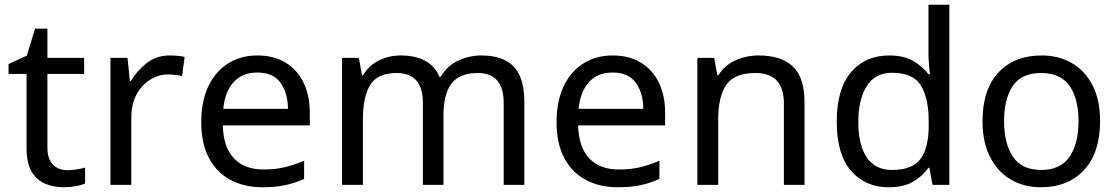

<svg xmlns="http://www.w3.org/2000/svg" viewBox="-20 -780 4715 810"><path d="M264 -62Q284 -62 305 -65.5Q326 -69 339 -73V-6Q325 1 299 5.5Q273 10 249 10Q207 10 171.5 -4.5Q136 -19 114 -55Q92 -91 92 -156V-468H16V-510L93 -545L128 -659H180V-536H335V-468H180V-158Q180 -109 203.5 -85.5Q227 -62 264 -62Z M696 -546Q711 -546 728.5 -544.5Q746 -543 759 -540L748 -459Q735 -462 719.5 -464Q704 -466 690 -466Q649 -466 613 -443.5Q577 -421 555.5 -380.5Q534 -340 534 -286V0H446V-536H518L528 -438H532Q558 -482 599 -514Q640 -546 696 -546Z M1066 -546Q1135 -546 1184.5 -516Q1234 -486 1260.5 -431.5Q1287 -377 1287 -304V-251H920Q922 -160 966.5 -112.5Q1011 -65 1091 -65Q1142 -65 1181.5 -74.5Q1221 -84 1263 -102V-25Q1222 -7 1182 1.5Q1142 10 1087 10Q1011 10 952.5 -21Q894 -52 861.5 -113.5Q829 -175 829 -264Q829 -352 858.5 -415Q888 -478 941.5 -512Q995 -546 1066 -546ZM1065 -474Q1002 -474 965.5 -433.5Q929 -393 922 -321H1195Q1194 -389 1163 -431.5Q1132 -474 1065 -474Z M2011 -546Q2102 -546 2147 -499.5Q2192 -453 2192 -349V0H2105V-345Q2105 -472 1996 -472Q1918 -472 1884.5 -427Q1851 -382 1851 -296V0H1764V-345Q1764 -472 1654 -472Q1573 -472 1542 -422Q1511 -372 1511 -278V0H1423V-536H1494L1507 -463H1512Q1537 -505 1579.5 -525.5Q1622 -546 1670 -546Q1796 -546 1834 -456H1839Q1866 -502 1912.5 -524Q1959 -546 2011 -546Z M2565 -546Q2634 -546 2683.5 -516Q2733 -486 2759.5 -431.5Q2786 -377 2786 -304V-251H2419Q2421 -160 2465.5 -112.5Q2510 -65 2590 -65Q2641 -65 2680.5 -74.5Q2720 -84 2762 -102V-25Q2721 -7 2681 1.5Q2641 10 2586 10Q2510 10 2451.5 -21Q2393 -52 2360.5 -113.5Q2328 -175 2328 -264Q2328 -352 2357.5 -415Q2387 -478 2440.5 -512Q2494 -546 2565 -546ZM2564 -474Q2501 -474 2464.5 -433.5Q2428 -393 2421 -321H2694Q2693 -389 2662 -431.5Q2631 -474 2564 -474Z M3180 -546Q3276 -546 3325 -499.5Q3374 -453 3374 -349V0H3287V-343Q3287 -472 3167 -472Q3078 -472 3044 -422Q3010 -372 3010 -278V0H2922V-536H2993L3006 -463H3011Q3037 -505 3083 -525.5Q3129 -546 3180 -546Z M3730 10Q3630 10 3570 -59.5Q3510 -129 3510 -267Q3510 -405 3570.5 -475.5Q3631 -546 3731 -546Q3793 -546 3832.5 -523Q3872 -500 3897 -467H3903Q3902 -480 3899.5 -505.5Q3897 -531 3897 -546V-760H3985V0H3914L3901 -72H3897Q3873 -38 3833 -14Q3793 10 3730 10ZM3744 -63Q3829 -63 3863.5 -109.5Q3898 -156 3898 -250V-266Q3898 -366 3865 -419.5Q3832 -473 3743 -473Q3672 -473 3636.5 -416.5Q3601 -360 3601 -265Q3601 -169 3636.5 -116Q3672 -63 3744 -63Z M4621 -269Q4621 -136 4553.5 -63Q4486 10 4371 10Q4300 10 4244.5 -22.5Q4189 -55 4157 -117.5Q4125 -180 4125 -269Q4125 -402 4192 -474Q4259 -546 4374 -546Q4447 -546 4502.5 -513.5Q4558 -481 4589.5 -419.5Q4621 -358 4621 -269ZM4216 -269Q4216 -174 4253.5 -118.5Q4291 -63 4373 -63Q4454 -63 4492 -118.5Q4530 -174 4530 -269Q4530 -364 4492 -418Q4454 -472 4372 -472Q4290 -472 4253 -418Q4216 -364 4216 -269Z"/></svg>

Font: Noto Sans Ugaritic
Style: Regular
Weight: 400
Designer: Monotype Design Team
Foundry: Monotype Imaging Inc.
Version: Version 2.001; ttfautohint (v1.8.4.7-5d5b)